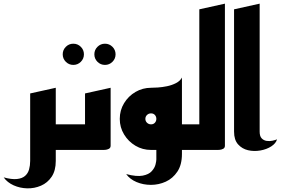

<svg xmlns="http://www.w3.org/2000/svg" viewBox="-105 -820 1535 1050"><path d="M174 0V-140H320V0ZM-85 150Q-41 162 -12.5 159Q16 156 32 142Q48 128 54 106.5Q60 85 60 60V-309L200 -340V60Q200 113 177.5 146.5Q155 180 119 195.5Q83 211 43.5 210Q4 209 -30.5 193.5Q-65 178 -85 150Z M469 -465Q445 -465 428 -482Q411 -499 411 -523Q411 -547 428 -564Q445 -581 469 -581Q493 -581 510 -564Q527 -547 527 -523Q527 -499 510 -482Q493 -465 469 -465ZM296 -465Q272 -465 255 -482Q238 -499 238 -523Q238 -547 255 -564Q272 -581 296 -581Q320 -581 337 -564Q354 -547 354 -523Q354 -499 337 -482Q320 -465 296 -465Z M280 0V-140H360V-309L500 -340V-23Q500 -11 490 -6Q480 -1 470 -0.5Q460 0 460 0Z M718 0 748 -140H945V0ZM890 -170 721 -340Q734 -340 758 -341.5Q782 -343 808.5 -348.5Q835 -354 857.5 -365.5Q880 -377 890 -396ZM721.3 0Q674.5 0 635.8 -23Q597 -46 573.5 -84.8Q550 -123.6 550 -169.8Q550 -217 573.5 -255.7Q597 -294.4 636 -317.2Q675 -340 721.5 -340Q768 -340 806 -317Q844 -294 867 -255.7Q890 -217.3 890 -170Q890 -123 867 -84.5Q844 -46 806 -23Q768 0 721.3 0ZM721 -140Q734 -140 742 -148.7Q750 -157.4 750 -170Q750 -182.6 742 -191.3Q734 -200 721 -200Q708 -200 699 -191.3Q690 -182.6 690 -170Q690 -157.4 699 -148.7Q708 -140 721 -140ZM585 132Q642 147 675.5 140.5Q709 134 725 116Q741 98 745.5 79.5Q750 61 750 52V-128L890 -170V22Q890 81.2 865 118.6Q840 156 801.5 173.5Q763 191 720.5 191Q678 191 641.5 175.5Q605 160 585 132Z M905 0V-140H985V-769L1125 -800V-23Q1125 -11 1115 -6Q1105 -1 1095 -0.5Q1085 0 1085 0Z M1410 -58Q1404 -36 1378.5 -19.5Q1353 -3 1318.5 3Q1284 9 1251.5 1.5Q1219 -6 1197 -30.5Q1175 -55 1175 -100V-769L1315 -800V-100Q1315 -75 1326 -63.5Q1337 -52 1353 -49.5Q1369 -47 1385 -50.5Q1401 -54 1410 -58Z"/></svg>

Font: Reem Kufi
Style: Regular
Weight: 400
Designer: Khaled Hosny
Version: Version 1.6